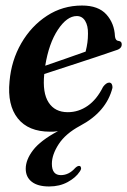

<svg xmlns="http://www.w3.org/2000/svg" viewBox="-20 -466 460 694"><path d="M268 154.5Q254 176 224.8 192Q195.5 208 157.5 208Q116.5 208 94.8 191Q73 174 73 144Q73 111.5 99.5 76.8Q126 42 189.5 8Q180.5 9.5 174.2 9.8Q168 10 161 10Q82.5 10 44.2 -38.2Q6 -86.5 14.5 -172Q21 -247.5 57 -309.8Q93 -372 149.8 -409Q206.5 -446 276.5 -446Q335.5 -446 364.5 -413.8Q393.5 -381.5 395.5 -335Q397 -319 409 -318Q420 -316.5 420 -306Q420.5 -290 398.5 -284Q367.5 -273 324.8 -259Q282 -245 234 -229.2Q186 -213.5 140 -198.5Q133 -130.5 155.8 -95.5Q178.5 -60.5 225 -60.5Q264 -60.5 297 -83.5Q330 -106.5 352.5 -152Q364 -167.5 375 -167.5Q381.5 -167 384.2 -161.5Q387 -156 386.5 -148.5Q364.5 -61.5 269 -11Q217 17 192.2 55Q167.5 93 167.5 126Q167.5 167 200 167Q229 167 252 141Q261.5 132 268.5 134Q272 135.5 273 140.8Q274 146 268 154.5ZM257.5 -408Q222 -408 189.2 -358.5Q156.5 -309 143.5 -228.5Q179.5 -241 217.2 -254Q255 -267 289.5 -279.5Q294 -297.5 296 -312.5Q298 -327.5 298 -344.5Q298.5 -373 287.8 -390.5Q277 -408 257.5 -408Z"/></svg>

Font: Fraunces 144pt Soft SemiBold
Style: Italic
Weight: 600
Italic angle: -16°
Version: Version 1.000;[b76b70a41]